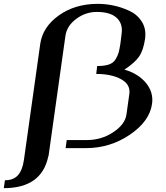

<svg xmlns="http://www.w3.org/2000/svg" viewBox="-91 -770 861 998"><path d="M412.1 -708Q353.5 -708 304.7 -671.4Q255.9 -634.8 249 -583L231.4 -458L161.1 42H160.2Q126 208 -71.3 208L-65.4 167Q-21.5 167 2 141.1Q25.4 115.2 33.2 62.5L106.4 -458L118.2 -542Q130.9 -629.9 214.8 -689.9Q298.8 -750 418 -750Q456.1 -750 497.1 -741.7Q538.1 -733.4 580.1 -714.4Q622.1 -695.3 646 -657.7Q669.9 -620.1 663.1 -569.3V-568.4Q654.3 -508.8 632.3 -476.6Q610.4 -444.3 555.7 -408.2Q628.9 -386.7 668.5 -337.9Q708 -289.1 699.2 -229.5Q686.5 -139.6 584 -69.8Q481.4 0 354.5 0H250L255.9 -42H360.4Q436.5 -42 498 -83Q559.6 -124 566.4 -175.8L581.1 -280.3Q588.9 -330.1 539.1 -357.9Q489.3 -385.7 409.2 -385.7L414.1 -426.8Q451.2 -426.8 474.6 -434.6Q498 -442.4 509.8 -461.9Q521.5 -481.4 525.9 -497.6Q530.3 -513.7 535.2 -545.9L541 -593.8Q548.8 -646.5 515.6 -677.2Q482.4 -708 412.1 -708Z"/></svg>

Font: okolaks
Style: BoldItalic
Weight: 600
Width: 8
Italic angle: -8°
Version: Version 000.6.0